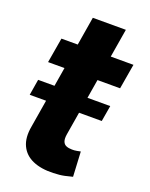

<svg xmlns="http://www.w3.org/2000/svg" viewBox="-131 -746 642 823"><g transform="rotate(20 190.0 -334.5)"><path d="M6.3 -273.2 18.3 -345.7H347.2L334.9 -273.2ZM380.2 -545.9 360.8 -431.8H32.3L51.7 -545.9ZM147.6 -675.8H298.3L213.8 -168Q210.5 -147.2 215 -135.4Q219.5 -123.5 230.4 -119.1Q241.3 -114.6 256.3 -114.6Q267.3 -114.2 278.3 -116.3Q289.3 -118.5 295.2 -119.7L301.1 -6.4Q288.1 -2.7 266.5 2Q244.8 6.7 215.7 7.4Q160.4 9.5 122.2 -7.3Q83.9 -24 67.2 -59.5Q50.5 -94.9 60.1 -147.9Z"/></g></svg>

Font: Inter Tight
Style: Italic
Weight: 400
Italic angle: -9.39999°
Designer: Rasmus Andersson
Foundry: rsms
Version: Version 3.002